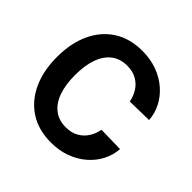

<svg xmlns="http://www.w3.org/2000/svg" viewBox="-179 -888 1066 1066"><g transform="rotate(45 354.5 -354.5)"><path d="M189.1 -354.6Q189.1 -429.2 208 -483.3Q227 -537.5 264.7 -567Q302.4 -596.4 358 -596.4Q400.8 -596.4 432 -578.9Q463.3 -561.3 482.5 -531.6Q501.7 -502 507.8 -465.5L656.6 -468.4Q653.4 -517.4 630.8 -561.6Q608.3 -605.8 569 -640.2Q529.8 -674.6 476.6 -694.4Q423.4 -714.1 359 -714.1Q261.4 -714.1 191.5 -669.2Q121.7 -624.3 84.4 -543.5Q47.1 -462.7 47.1 -354.6Q47.1 -246.9 84.4 -165.8Q121.7 -84.8 191.5 -39.7Q261.4 5.4 359 5.4Q423.4 5.4 476.6 -14.4Q529.8 -34.2 569 -68.6Q608.3 -103 630.8 -147.2Q653.4 -191.4 656.6 -240.4L507.8 -243.6Q501.7 -207.1 482.5 -177.5Q463.3 -147.8 432 -130.2Q400.8 -112.7 358 -112.7Q302.4 -112.7 264.7 -142.1Q227 -171.5 208 -225.8Q189.1 -280.2 189.1 -354.6Z"/></g></svg>

Font: Estedad-FD VF
Style: Regular
Weight: 100
Designer: Amin Abedi
Version: Version 7.3